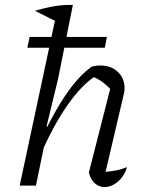

<svg xmlns="http://www.w3.org/2000/svg" viewBox="-20 -754 589 780"><path d="M144 -123 132 -152Q158 -213 185.5 -265Q213 -317 241 -359.5Q269 -402 297.5 -433.5Q326 -465 354 -484Q364 -486 372 -487Q380 -488 387 -488Q431 -488 458.5 -462Q486 -436 486 -397Q486 -391 485.5 -384.5Q485 -378 483 -372L409 -56Q435 -58 455.5 -62.5Q476 -67 496 -75Q489 -51 474.5 -32.5Q460 -14 441.5 -4Q423 6 405 6Q382 6 365 -9.5Q348 -25 341 -53L432 -410L433 -388Q410 -411 393 -423Q376 -435 352 -445L371 -447Q314 -412 255 -328Q196 -244 144 -123ZM60 0 213 -716 276 -734 216 -434 169 -240 175 -238 126 0ZM212 -665 122 -710Q165 -723 201.5 -729Q238 -735 276 -734ZM100.5 -604H414.3L405.8 -560H91Z"/></svg>

Font: Piazzolla Thin Light
Style: Italic
Weight: 300
Italic angle: -11.3°
Version: Version 2.005